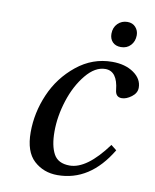

<svg xmlns="http://www.w3.org/2000/svg" viewBox="-79 -741 659 815"><g transform="rotate(10 250.0 -334.0)"><path d="M346 -619Q346 -646 363 -663Q380 -680 405 -680Q427 -680 440 -665.5Q453 -651 453 -631Q453 -605 437 -587.5Q421 -570 395 -570Q372 -570 359 -583.5Q346 -597 346 -619ZM371 -502Q427 -502 463.5 -476.5Q500 -451 500 -413Q500 -390 478 -373.5Q456 -357 436 -357Q410 -357 407 -387Q399 -467 347 -467Q303 -467 263.5 -419Q224 -371 202 -302.5Q180 -234 180 -168Q180 -107 199 -72Q218 -37 268 -37Q342 -37 428 -154L452 -135Q364 12 224 12Q164 12 122.5 -26Q81 -64 81 -148Q81 -232 115.5 -312Q150 -392 218 -447Q286 -502 371 -502Z"/></g></svg>

Font: Heuristica
Style: Italic
Weight: 400
Italic angle: -13°
Version: Version 1.0.2